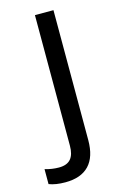

<svg xmlns="http://www.w3.org/2000/svg" viewBox="-175 -588 552 880"><g transform="rotate(-15 101.5 -148.0)"><path d="M22 240.2Q-23.9 240.2 -55.2 228V157.2Q-21.5 167 11.2 167Q49.3 167 67.1 146.2Q85 125.5 85 83V-536.1H172.9V80.1Q172.9 160.2 134.5 200.2Q96.2 240.2 22 240.2Z"/></g></svg>

Font: NotoSans
Style: Regular
Weight: 400
Designer: Monotype Design team
Foundry: Monotype Imaging Inc.
Version: Version 1.04; ttfautohint (v1.4.1)